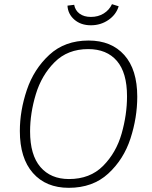

<svg xmlns="http://www.w3.org/2000/svg" viewBox="-20 -888 729 919"><path d="M637 -425Q637 -325 604.5 -225Q572 -125 498 -57Q424 11 309 11Q200 11 137.5 -60Q75 -131 75 -261Q75 -358 108.5 -457.5Q142 -557 216 -625.5Q290 -694 404 -694Q513 -694 575 -624.5Q637 -555 637 -425ZM124 -259Q124 -146 173.5 -88.5Q223 -31 310 -31Q411 -31 473.5 -94Q536 -157 562 -248Q588 -339 588 -427Q588 -540 539.5 -596.5Q491 -653 402 -653Q304 -653 241.5 -590.5Q179 -528 151.5 -437Q124 -346 124 -259ZM303 -861 335 -865Q340 -838 361 -822.5Q382 -807 415 -807Q450 -807 476.5 -823.5Q503 -840 516 -868L548 -858Q536 -818 499 -792.5Q462 -767 415 -767Q367 -767 336 -794Q305 -821 303 -861Z"/></svg>

Font: Fira Sans ExtraLight
Style: Italic
Weight: 275
Italic angle: -8°
Designer: Carrois Corporate & Edenspiekermann AG
Foundry: Carrois Corporate GbR & Edenspiekermann AG
Version: Version 4.203